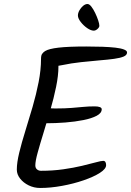

<svg xmlns="http://www.w3.org/2000/svg" viewBox="-20 -939 645 944"><path d="M177.5 -14.8Q147.5 -14.8 121.3 -27.5Q95.1 -40.3 78.9 -60.9Q62.7 -81.5 62.7 -105Q62.7 -139.3 74.5 -188.1Q86.3 -236.9 104.3 -294.4Q122.2 -351.9 140.2 -413.5Q158.1 -475.1 169.9 -535.4Q181.7 -595.7 181.7 -649.7Q181.7 -669.2 188.9 -676.4Q196.2 -683.5 206.2 -683.5Q213.2 -683.5 223.3 -678.6Q233.4 -673.7 243.6 -664.5Q253.9 -655.4 260.6 -642Q267.3 -628.6 267.3 -611.6Q267.3 -567.5 255.8 -511.8Q244.4 -456.1 227.3 -397.3Q210.2 -338.5 193.4 -284.3Q176.6 -230.1 165.2 -188.6Q153.7 -147.1 153.7 -126Q153.7 -112.8 162 -106.1Q170.2 -99.3 181.1 -99.3Q239.7 -99.3 290.9 -106.6Q342.2 -113.9 383.1 -123.7Q424 -133.5 450.8 -140.8Q477.6 -148.1 487.2 -148.1Q495.3 -148.1 498.5 -141.9Q501.7 -135.7 501.7 -126.9Q501.7 -108.7 471 -89Q440.3 -69.4 390.9 -52.5Q341.6 -35.5 285.1 -25.2Q228.7 -14.8 177.5 -14.8ZM207.2 -333Q194.2 -333 182.5 -340Q170.7 -347 161.6 -357.4Q152.4 -367.8 147.1 -378Q141.9 -388.2 141.9 -394.6Q141.9 -414.3 163.1 -414.3Q176.2 -414.3 188 -412.4Q199.8 -410.5 214.7 -408.1Q229.6 -405.7 251.9 -405.7Q300.2 -405.7 332.1 -408.4Q364 -411 390.2 -413.5Q416.3 -416 445.5 -416Q461.8 -416 470.9 -412.5Q480.1 -408.9 480.1 -401.8Q480.1 -382.9 455.3 -369.8Q430.5 -356.7 389.9 -348.6Q349.3 -340.5 301.1 -336.7Q253 -333 207.2 -333ZM184 -661Q184 -677 202.1 -688.1Q220.2 -699.2 268.1 -704.8Q316.1 -710.4 404.3 -710.4Q447.1 -710.4 483.8 -709.1Q520.5 -707.7 547.4 -704.7Q574.4 -701.6 589.5 -695.7Q604.7 -689.8 604.7 -681.3Q604.7 -668.1 588 -661Q571.4 -653.9 540.8 -649.7Q510.2 -645.5 468.8 -642.2Q427.4 -638.8 378.3 -633.4Q327.3 -627.7 289.9 -619.6Q252.6 -611.5 229.1 -611.5Q218.8 -611.5 208.1 -619.1Q197.5 -626.7 190.7 -638.1Q184 -649.5 184 -661ZM363.1 -862.9Q363.1 -874.7 370.3 -887.8Q377.5 -900.8 388.4 -910.1Q399.4 -919.3 410.1 -919.3Q419.2 -919.3 429.1 -906.6Q439 -893.9 447.9 -875.3Q456.8 -856.8 462.6 -839.4Q468.5 -822 468.5 -812Q468.5 -804.9 459.4 -796.6Q450.2 -788.3 441.1 -788.3Q427 -788.3 408.7 -800.8Q390.5 -813.4 376.8 -831.1Q363.1 -848.9 363.1 -862.9Z"/></svg>

Font: Kalam Variable Light
Style: Regular
Weight: 300
Designer: Lipi Raval, Jonny Pinhorn
Foundry: Indian Type Foundry
Version: Version 3.000